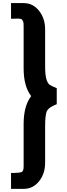

<svg xmlns="http://www.w3.org/2000/svg" viewBox="-20 -865 434 1239"><path d="M51.2 353.8V251.2Q107.5 251.2 120 245Q132.5 238.8 132.5 210V-65Q132.5 -181.2 181.2 -245Q132.5 -307.5 132.5 -423.8V-691.2Q132.5 -705 131.9 -714.4Q131.2 -723.8 127.5 -730Q123.8 -736.2 121.2 -739.4Q118.8 -742.5 110 -743.8Q101.2 -745 95.6 -745Q90 -745 75.6 -744.4Q61.2 -743.8 51.2 -743.8V-845H132.5Q192.5 -845 231.9 -795.6Q271.2 -746.2 271.2 -675V-438.8Q271.2 -381.2 279.4 -354.4Q287.5 -327.5 299.4 -318.8Q311.2 -310 346.2 -296.2V-192.5Q297.5 -173.8 284.4 -151.9Q271.2 -130 271.2 -50V185Q271.2 256.2 231.9 305Q192.5 353.8 132.5 353.8Z"/></svg>

Font: Now Black
Style: Regular
Weight: 900
Designer: Alfredo Marco Pradil
Foundry: Alfredo Marco Pradil
Version: Version 1.002;PS 001.002;hotconv 1.0.88;makeotf.lib2.5.64775